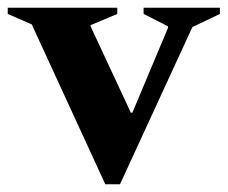

<svg xmlns="http://www.w3.org/2000/svg" viewBox="-56 -476 588 496"><path d="M216 0 26 -413 -36 -440V-456H247V-440L178 -411V-408L282 -185H286L378 -404V-408L315 -440V-456H512V-440L441 -406L254 0Z"/></svg>

Font: Spectral
Style: Bold
Weight: 700
Designer: Jean-Baptiste Levee
Foundry: Production Type
Version: Version 2.001